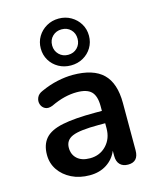

<svg xmlns="http://www.w3.org/2000/svg" viewBox="-119 -870 781 962"><g transform="rotate(-15 272.0 -389.5)"><path d="M278 -546Q243 -546 214.5 -562Q186 -578 169.5 -605.5Q153 -633 153 -667Q153 -701 169.5 -728.5Q186 -756 214.5 -772.5Q243 -789 278 -789Q313 -789 341.5 -772.5Q370 -756 386.5 -728.5Q403 -701 403 -667Q403 -633 386.5 -605.5Q370 -578 341.5 -562Q313 -546 278 -546ZM278 -601Q307 -601 325.5 -620Q344 -639 344 -667Q344 -696 325.5 -714.5Q307 -733 278 -733Q250 -733 231 -714.5Q212 -696 212 -667Q212 -639 231 -620Q250 -601 278 -601ZM227 10Q174 10 133 -10.5Q92 -31 68.5 -65.5Q45 -100 45 -144Q45 -197 72.5 -228.5Q100 -260 163 -273Q226 -286 333 -286H368V-311Q368 -363 345.5 -386Q323 -409 270 -409Q239 -409 206 -401Q173 -393 135 -375Q112 -366 96.5 -374Q81 -382 75.5 -399Q70 -416 77.5 -433.5Q85 -451 107 -460Q151 -480 193.5 -489Q236 -498 273 -498Q379 -498 429.5 -449Q480 -400 480 -297V-52Q480 8 426 8Q399 8 384 -7.5Q369 -23 369 -52V-79Q352 -38 315 -14Q278 10 227 10ZM368 -222H334Q236 -222 198 -206Q160 -190 160 -150Q160 -115 183.5 -93.5Q207 -72 250 -72Q301 -72 334.5 -107Q368 -142 368 -196Z"/></g></svg>

Font: Chiron GoRound TC M
Style: Regular
Weight: 500
Designer: Ryoko NISHIZUKA 西塚涼子 (kana, bopomofo & ideographs); Paul D. Hunt (Latin, Greek & Cyrillic); Sandoll Communications 산돌커뮤니
Foundry: Adobe
Version: Version 1.000;hotconv 1.1.1;makeotfexe 2.6.0